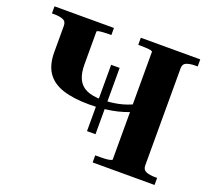

<svg xmlns="http://www.w3.org/2000/svg" viewBox="-120 -865 1122 1020"><g transform="rotate(20 440.5 -355.0)"><path d="M497 0V-40H524Q539 -40 555 -41Q571 -42 581.5 -45Q592 -48 592 -51V-659Q592 -664 581.5 -666Q571 -668 555 -669Q539 -670 524 -670H511V-710H847V-670H834Q805 -670 785 -662.5Q765 -655 765 -630V-80Q765 -56 785 -48Q805 -40 834 -40H847V0ZM374 -283Q285 -283 225 -302.5Q165 -322 135 -365.5Q105 -409 105 -481V-630Q105 -655 85 -662.5Q65 -670 36 -670H23V-710H359V-670H346Q331 -670 315 -669Q299 -668 288.5 -666Q278 -664 278 -659V-475Q278 -425 293 -393Q308 -361 340.5 -345.5Q373 -330 425 -330Q474 -330 520.5 -339.5Q567 -349 612 -372V-328Q565 -306 503.5 -294.5Q442 -283 374 -283ZM412 -146V-521H460V-146Z"/></g></svg>

Font: Roboto Serif 120pt Expanded SemiBold
Style: Regular
Weight: 600
Width: 7
Designer: Greg Gazdowicz
Foundry: Commercial Type
Version: Version 1.008